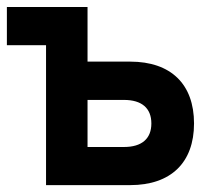

<svg xmlns="http://www.w3.org/2000/svg" viewBox="-20 -538 626 558"><path d="M113.8 0H358.4C476.6 0 543.9 -65.4 543.9 -179.2C543.9 -293.5 476.6 -358.9 358.4 -358.9H234.4V-517.6H0V-406.7H113.8ZM234.4 -110.8V-247.6H340.3C392.1 -247.6 419.9 -223.6 419.9 -179.2C419.9 -134.8 392.1 -110.8 340.3 -110.8Z"/></svg>

Font: Cascadia Mono SemiBold
Style: Regular
Weight: 600
Monospace: yes
Designer: Aaron Bell
Foundry: Saja Typeworks
Version: Version 2404.023